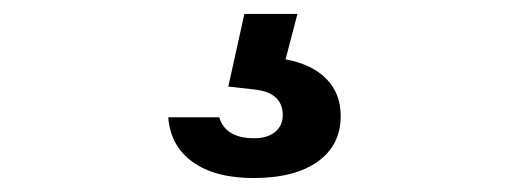

<svg xmlns="http://www.w3.org/2000/svg" viewBox="-20 -40 740 275"><path d="M330 -20H406L389 45Q427 52 447.5 73Q468 94 468 126Q468 168 435 191.5Q402 215 343 215Q288 215 256 192Q224 169 221 128H294Q303 158 344 158Q363 158 374 149Q385 140 385 125Q385 92 343 88L307 84Z"/></svg>

Font: Martian Mono Light
Style: Regular
Weight: 300
Monospace: yes
Designer: Roman Shamin
Foundry: Evil Martians
Version: Version 1.000; ttfautohint (v1.8.4.7-5d5b)